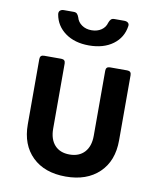

<svg xmlns="http://www.w3.org/2000/svg" viewBox="-88 -854 775 933"><g transform="rotate(10 300.0 -387.5)"><path d="M299.6 10Q195.2 10 135 -48.5Q74.8 -107.1 74.8 -208.2V-530Q74.8 -550 94.8 -550H179.9Q199.9 -550 199.9 -530V-208.8Q199.9 -157 226 -127.9Q252.2 -98.8 299.6 -98.8Q346.8 -98.8 373.5 -127.9Q400.1 -157 400.1 -208.8V-530Q400.1 -550 420.1 -550H505.2Q525.2 -550 525.2 -530V-208.2Q525.2 -106.5 464.3 -48.3Q403.4 10 299.6 10ZM300 -637.1Q229.9 -637.1 183.6 -670.5Q137.3 -703.9 127.5 -759.3Q125.4 -772.1 132.3 -778.5Q139.3 -785 151.1 -785H199.6Q210.9 -785 216.5 -779.1Q222.1 -773.2 225.9 -762.5Q232 -739.7 252 -725.9Q272 -712 299.6 -712Q328.1 -712 348.1 -725.6Q368 -739.1 374.1 -762.5Q377.9 -773.2 383.5 -779.1Q389.1 -785 400.4 -785H448.9Q461.3 -785 468 -779.1Q474.6 -773.2 473 -763.1Q464.9 -705.5 418.6 -671.3Q372.3 -637.1 300 -637.1Z"/></g></svg>

Font: Pitagon Sans Mono
Style: Regular
Weight: 400
Monospace: yes
Designer: Travis Tran
Foundry: Pitagon
Version: Version 1.001;gftools[0.9.26]